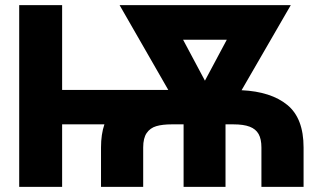

<svg xmlns="http://www.w3.org/2000/svg" viewBox="-20 -727 1247 747"><path d="M54.7 -707H221.7V-377H634.8L445.3 -707H1111.3L919.9 -376Q1034.2 -370.6 1097.7 -318.8Q1161.1 -267.1 1161.1 -153.3V0H997.1V-153.3Q997.1 -186 986.1 -205.6Q975.1 -225.1 951.4 -234.1Q927.7 -243.2 887.7 -243.2H857.4V0H694.3V-243.2H648.4Q611.8 -243.2 587.9 -236.1Q564 -229 550.5 -209.2Q537.1 -189.5 537.1 -153.3V0H373V-153.3Q373 -204.6 386.2 -243.2H221.7V0H54.7ZM777.3 -413.1 862.3 -572.3H692.4Z"/></svg>

Font: Pretendard Std ExtraBold
Style: Regular
Weight: 800
Designer: Base glyphs from Inter by Rasmus Andersson; Hangeul glyphs from Noto Sans CJK(Source Han Sans) by Jang Soo-young and Kan
Foundry: Kil Hyung-jin
Version: Version 1.309